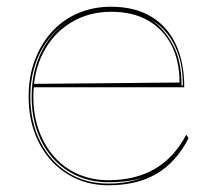

<svg xmlns="http://www.w3.org/2000/svg" viewBox="-20 -535 645 570"><path d="M310 -515Q379 -515 427.5 -486.5Q476 -458 501.5 -404.5Q527 -351 527 -276H79V-286L513 -290Q513 -355 488.5 -402Q464 -449 419 -474.5Q374 -500 310 -500Q243 -500 190.5 -468Q138 -436 108.5 -379Q79 -322 79 -248Q79 -193 95.5 -147.5Q112 -102 141.5 -69Q171 -36 212 -18Q253 0 302 0Q342 0 376.5 -8.5Q411 -17 439.5 -33.5Q468 -50 491.5 -75.5Q515 -101 533 -135L540 -125Q522 -90 498.5 -63.5Q475 -37 445.5 -19.5Q416 -2 380 6.5Q344 15 302 15Q250 15 206.5 -4.5Q163 -24 131.5 -59Q100 -94 82.5 -142Q65 -190 65 -248Q65 -307 83 -355.5Q101 -404 133.5 -440Q166 -476 211 -495.5Q256 -515 310 -515ZM70 -248Q70 -173 99.5 -114.5Q129 -56 181 -23Q233 10 302 10Q335 10 364 4Q393 -2 413 -12Q394 -3 365.5 1.5Q337 6 302 6Q252 6 210 -12.5Q168 -31 137.5 -65Q107 -99 90.5 -145.5Q74 -192 74 -248Q74 -325 105 -385Q136 -445 190 -476Q153 -455 126 -421Q99 -387 84.5 -343.5Q70 -300 70 -248ZM519 -281H523Q523 -331 511 -368.5Q499 -406 478.5 -432.5Q458 -459 430 -476Q469 -448 494 -401Q519 -354 519 -281Z"/></svg>

Font: Kalnia Glaze Thin Thin
Style: Regular
Weight: 250
Version: Version 1.110